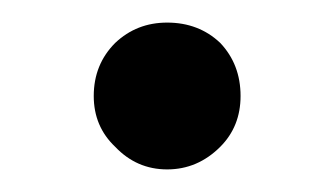

<svg xmlns="http://www.w3.org/2000/svg" viewBox="-20 -415 296 170"><path d="M193 -330Q193 -358 175 -377Q156 -395 128 -395Q101 -395 82 -377Q63 -358 63 -330Q63 -303 82 -285Q101 -265 128 -265Q155 -265 175 -285Q193 -303 193 -330Z"/></svg>

Font: Unageo
Style: Medium
Weight: 500
Designer: Richard Sepsi
Foundry: Richard Sepsi
Version: Version 2.000